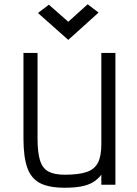

<svg xmlns="http://www.w3.org/2000/svg" viewBox="-20 -866 640 900"><path d="M283 14Q210 14 168 -7.5Q126 -29 108 -79.5Q90 -130 90 -217V-618H156V-217Q156 -152 167.5 -114.5Q179 -77 207 -62Q235 -47 283 -47Q350 -47 387 -60Q424 -73 439.5 -104Q455 -135 455 -190V-618H521V0H455V-47Q437 -24 414.5 -11Q392 2 360.5 8Q329 14 283 14ZM300 -679 158 -805 209 -844 300 -764 391 -846 442 -807Z"/></svg>

Font: Victor Mono Light
Style: Regular
Weight: 300
Monospace: yes
Designer: Rune Bjørnerås
Version: Version 1.561;gftools[0.9.30]